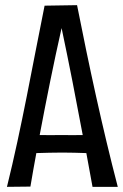

<svg xmlns="http://www.w3.org/2000/svg" viewBox="-20 -718 478 745"><path d="M437 7C377 -223 325 -465 279 -698L153 -696C106 -464 64 -223 7 7L98 6C105 -37 113 -80 121 -124C155 -125 189 -126 222 -126C253 -126 284 -125 315 -124L339 7ZM219 -609C248 -472 275 -333 301 -194C274 -193 247 -194 219 -194C190 -194 162 -193 134 -194C160 -332 188 -472 219 -609Z"/></svg>

Font: Englebert
Style: Regular
Weight: 400
Designer: Astigmatic (AOETI)
Foundry: Astigmatic (AOETI)
Version: Version 1.000